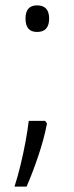

<svg xmlns="http://www.w3.org/2000/svg" viewBox="-20 -566 277 715"><path d="M118 -447Q75 -447 75 -497Q75 -546 118 -546Q163 -546 163 -497Q163 -447 118 -447ZM148 -116 155 -106Q144 -49 123 13.5Q102 76 79 129H34Q46 92 56.5 48.5Q67 5 75 -38Q83 -81 87 -116Z"/></svg>

Font: Noto Sans Tamil Light
Style: Regular
Weight: 300
Designer: Jelle Bosma - Monotype Design Team
Foundry: Monotype Imaging Inc.
Version: Version 2.004; ttfautohint (v1.8.4.7-5d5b)